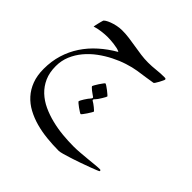

<svg xmlns="http://www.w3.org/2000/svg" viewBox="-146 -322 807 807"><g transform="rotate(45 257.0 81.5)"><path d="M492.2 293Q492.2 294.4 480.2 299.3Q468.3 304.2 450 311Q431.6 317.9 409.4 325.7Q387.2 333.5 366.9 340.1Q346.7 346.7 331.1 350.8Q315.4 355 310.1 355Q273.9 355 238.5 351.3Q203.1 347.7 171.1 338.9Q139.2 330.1 111.6 315.2Q84 300.3 64 278.1Q43.9 255.9 32.5 225.8Q21 195.8 21 155.8Q21 110.4 33.2 70.6Q45.4 30.8 67.9 -3.2Q90.3 -37.1 122.1 -65.4Q153.8 -93.8 192.9 -116.2Q187.5 -120.1 176.5 -122.6Q165.5 -125 153.8 -126.5Q142.1 -127.9 131.8 -128.4Q121.6 -128.9 117.2 -128.9Q100.6 -128.9 80.1 -126.2Q59.6 -123.5 43.9 -118.2Q43.9 -120.1 45.2 -126Q46.4 -131.8 48.1 -138.9Q49.8 -146 51.5 -152.6Q53.2 -159.2 54.2 -162.1Q54.7 -166 62.7 -171.1Q70.8 -176.3 83 -180.9Q95.2 -185.5 110.1 -188.7Q125 -191.9 140.1 -191.9Q161.6 -191.9 183.1 -189Q204.6 -186 226.3 -182.4Q248 -178.7 269.5 -175.8Q291 -172.9 312.5 -172.9Q335 -172.9 357.7 -175.5Q380.4 -178.2 405.3 -178.2Q408.2 -178.2 411.1 -177.5Q414.1 -176.8 414.1 -172.9Q414.1 -170.9 410.6 -163.8Q407.2 -156.7 403.1 -148.9Q398.9 -141.1 394.8 -135Q390.6 -128.9 389.2 -128.9Q372.6 -126 349.4 -122.6Q326.2 -119.1 305.2 -116.2Q280.3 -112.3 251.5 -103Q222.7 -93.8 194.1 -79.3Q165.5 -64.9 139.4 -45.7Q113.3 -26.4 93 -2.2Q72.8 22 60.8 50.5Q48.8 79.1 48.8 111.8Q48.8 149.9 61.5 178.5Q74.2 207 96.2 227.8Q118.2 248.5 147.2 262Q176.3 275.4 208.7 283.4Q241.2 291.5 275.1 294.7Q309.1 297.9 340.8 297.9Q358.9 297.9 379.9 296.1Q400.9 294.4 420.9 292.5Q440.9 290.5 458.3 288.8Q475.6 287.1 486.8 287.1Q492.2 287.1 492.2 293ZM297.4 133.8Q297.4 135.3 293 142.8Q288.6 150.4 283 158.7Q277.3 167 272.2 173.8Q267.1 180.7 265.1 180.7Q263.7 180.7 256.6 176.3Q249.5 171.9 241.7 166.3Q233.9 160.6 227.5 155.3Q221.2 149.9 221.2 147.9Q221.2 146.5 224.4 140.6Q227.5 134.8 231.9 127.7Q236.3 120.6 241.5 113.5Q246.6 106.4 250.5 102.5Q253.4 98.6 253.4 96.2Q253.4 94.2 251.5 92.8Q247.1 89.8 241 85.4Q234.9 81.1 229.2 76.7Q223.6 72.3 220 68.6Q216.3 64.9 216.3 64Q216.3 62 220.7 54.2Q225.1 46.4 230.7 37.8Q236.3 29.3 241.5 22.5Q246.6 15.6 248 15.6Q250.5 15.6 257.8 20.5Q265.1 25.4 272.7 31.2Q280.3 37.1 286.4 42.5Q292.5 47.9 292.5 48.8Q292.5 50.3 289.3 56.2Q286.1 62 281.7 69.3Q277.3 76.7 272.5 83.5Q267.6 90.3 264.2 93.8Q263.2 94.7 261.2 96.9Q259.3 99.1 259.3 101.6Q259.3 103.5 261.2 105Q265.6 107.4 272 111.8Q278.3 116.2 283.9 120.8Q289.6 125.5 293.5 129.2Q297.4 132.8 297.4 133.8Z"/></g></svg>

Font: Scheherazade Rohingya
Style: Regular
Weight: 400
Designer: SIL International
Foundry: SIL International
Version: Version 2.000 (build 440/429)